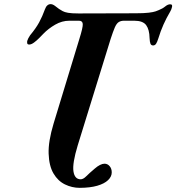

<svg xmlns="http://www.w3.org/2000/svg" viewBox="-20 -714 857 934"><path d="M367.8 199.8Q330.2 199.8 296 183.1Q261.7 166.4 240.2 129.8Q218.6 93.2 216.6 33.5Q214.5 -26.1 240.7 -112.9L365.7 -523.4Q383.8 -581 382.6 -597.1Q381.4 -613.2 364.3 -613.2H317.4Q281.5 -613.2 248.5 -594.1Q215.4 -575 190.9 -549.7Q183.5 -542.2 171.1 -529.4Q158.7 -516.7 145.6 -507.1Q132.5 -497.4 122.4 -497.4Q114 -497.4 112.7 -502.4Q111.4 -507.4 112.3 -514.5Q113.9 -519.8 117.5 -527.4Q121.2 -535 126.4 -542.3Q155.2 -577 170.6 -605.5Q186 -633.9 198.7 -669Q203.2 -681.7 210.3 -687.8Q217.4 -693.9 226.4 -693.9Q236.1 -693.9 247.3 -685.5Q258.4 -677 267.3 -670.4Q276.1 -664.9 284.9 -659.9Q293.8 -654.8 311.3 -651.7Q328.7 -648.6 362.2 -648.6L638.8 -649.4Q680.5 -649.4 703.4 -652.2Q726.2 -655 736.9 -658.8Q747.6 -662.7 752.3 -664.8Q771.2 -672.3 783.8 -682.7Q796.4 -693.1 807.8 -693.1Q821.1 -693.1 816.2 -678Q815.3 -673.4 813.1 -667.9Q810.8 -662.3 807.8 -657.3Q789.7 -626.8 775.4 -594.8Q761.1 -562.7 749.8 -525.8Q744.7 -509.6 739.3 -501.2Q733.8 -492.9 724.9 -492.9Q715.4 -492.9 711.9 -501.4Q708.4 -510 707.6 -529Q706.8 -570.1 691.1 -591.6Q675.3 -613.2 633.2 -613.2H583.3Q567.8 -613.2 557.3 -606.4Q546.7 -599.5 538.4 -580.2Q530.1 -560.9 518.2 -524.5L358.2 -7.2Q331.5 80.6 337.3 119.4Q343.1 158.2 372.4 158.2Q384.8 158.2 399.3 143.7Q413.7 129.2 441.2 105.9Q454.2 94.5 466.4 88.4Q478.6 82.3 488.3 82.3Q503.3 82.3 513.4 94.4Q523.6 106.4 523.6 124.5Q523.6 145.2 505.6 162.4Q487.6 179.6 453 189.6Q418.4 199.6 367.8 199.8Z"/></svg>

Font: EB Garamond
Style: Italic
Weight: 400
Italic angle: -17.2°
Designer: Georg Duffner and Octavio Pardo
Foundry: Georg Duffner
Version: Version 1.001